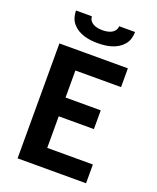

<svg xmlns="http://www.w3.org/2000/svg" viewBox="-171 -1054 942 1154"><g transform="rotate(20 300.0 -477.5)"><path d="M85 0V-735H523V-615H231V-442H456V-322H231V-120H523V0ZM300 -815Q278 -815 256 -817.5Q234 -820 212.5 -826.5Q191 -833 172 -844.5Q153 -856 138.5 -873Q124 -890 117.5 -911.5Q111 -933 111 -955H213Q213 -940 221.5 -928Q230 -916 243 -909.5Q256 -903 270.5 -900.5Q285 -898 300 -898Q315 -898 329.5 -900.5Q344 -903 357 -909.5Q370 -916 378.5 -928Q387 -940 387 -955H489Q489 -933 482.5 -911.5Q476 -890 461.5 -873Q447 -856 428 -844.5Q409 -833 387.5 -826.5Q366 -820 344 -817.5Q322 -815 300 -815Z"/></g></svg>

Font: Iosevka SS04 Heavy Extended
Style: Regular
Weight: 900
Width: 7
Monospace: yes
Designer: Belleve Invis
Foundry: Belleve Invis
Version: Version 19.0.0; ttfautohint (v1.8.4)